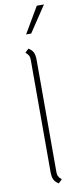

<svg xmlns="http://www.w3.org/2000/svg" viewBox="-103 -957 417 1002"><g transform="rotate(-10 106.0 -456.5)"><path d="M91 -56V-650Q91 -664 87 -672Q83 -680 70 -692L89 -710Q107 -699 114 -684.5Q121 -670 121 -644V-50Q121 -37 125 -28.5Q129 -20 142 -8L123 10Q105 -1 98 -15.5Q91 -30 91 -56ZM171 -923H209L117 -785H90Z"/></g></svg>

Font: KoHo ExtraLight
Style: Regular
Weight: 275
Version: Version 1.000; ttfautohint (v1.6)